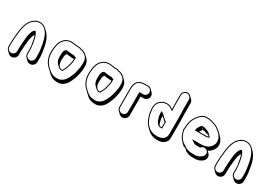

<svg xmlns="http://www.w3.org/2000/svg" viewBox="38 -1783 4153 2923"><g transform="rotate(30 2114.5 -321.5)"><path d="M169 114C214 114 252 75 252 30V-28C252 -54 255 -92 257 -117C263 -169 266 -243 279 -287C287 -311 293 -335 308 -351C324 -311 334 -259 340 -211C343 -195 347 -183 347 -169C348 -163 348 -155 348 -146C349 -137 349 -130 349 -123V-51C349 -28 359 -6 374 9L409 44C424 59 444 68 467 68C512 68 551 30 551 -16V-88C551 -97 551 -106 550 -117C550 -151 544 -170 540 -200C526 -314 498 -417 434 -481L399 -516C371 -544 335 -564 280 -564C240 -562 208 -549 184 -529C146 -502 119 -466 101 -418C80 -364 67 -305 62 -232C56 -175 50 -122 50 -63V-5C50 18 60 39 75 54L110 90C125 105 146 114 169 114ZM501 -123V-51C501 -14 469 18 432 18C395 18 364 -13 364 -51V-123C364 -156 359 -188 355 -213C348 -268 336 -329 316 -372C310 -387 303 -397 294 -406L285 -414L275 -407C246 -388 239 -353 230 -327C214 -281 213 -205 207 -153C205 -127 202 -90 202 -63V-5C202 32 170 64 133 64C96 64 65 32 65 -5V-63C65 -121 71 -173 77 -231C82 -303 95 -360 115 -413C132 -459 158 -492 193 -517C217 -534 242 -547 280 -549C351 -549 386 -515 417 -471C457 -413 478 -325 490 -233C494 -202 500 -184 500 -152C501 -142 501 -131 501 -123Z M846 -546C797 -542 763 -530 734 -504C703 -477 679 -441 667 -395C652 -337 641 -236 659 -171C675 -108 705 -56 749 -20L765 -6L800 29C841 70 885 100 966 100C987 101 1006 98 1021 93C1070 76 1105 43 1129 -1C1154 -49 1181 -107 1193 -168C1201 -206 1211 -245 1211 -291V-315C1211 -371 1198 -407 1168 -437L1132 -473C1118 -487 1101 -499 1083 -507C1068 -514 1049 -522 1028 -522C1014 -531 999 -535 983 -535H953C952 -535 950 -535 947 -536C930 -539 910 -541 893 -542C877 -544 868 -546 846 -546ZM879 -127C876 -131 873 -135 871 -139C857 -160 852 -193 852 -228C856 -266 852 -325 878 -342L843 -377C843 -378 843 -378 844 -378L879 -343C882 -344 884 -344 887 -344L852 -379H853L888 -344C895 -343 903 -342 913 -341C937 -339 964 -333 988 -333H1009V-330C1009 -293 1002 -268 995 -237C984 -187 963 -140 939 -103H938C937 -102 937 -102 936 -102H916C901 -107 890 -117 879 -127ZM832 -387C798 -359 805 -297 802 -264V-263C802 -226 806 -191 823 -166C829 -156 835 -146 846 -137C864 -121 882 -98 914 -87H916L939 -88H947C974 -129 997 -179 1010 -234C1017 -265 1024 -291 1024 -330V-368L1013 -371C1002 -374 993 -377 983 -383H953C931 -383 905 -389 879 -391C868 -392 861 -393 854 -394H852C843 -394 837 -390 832 -387ZM1024 -507H1028C1045 -507 1062 -500 1077 -493C1121 -472 1157 -434 1160 -375C1161 -367 1161 -359 1161 -350V-326C1161 -282 1151 -245 1143 -206C1132 -147 1106 -90 1081 -43C1058 -2 1026 28 981 44C968 49 951 51 931 50C853 50 815 23 775 -17L759 -31C718 -65 689 -114 674 -175C657 -236 667 -335 682 -391C693 -434 715 -468 744 -493C771 -516 801 -528 847 -531C869 -531 875 -529 892 -527C909 -526 930 -523 944 -521C949 -520 949 -520 953 -520H983C998 -520 1012 -515 1024 -507Z M1507 -546C1458 -542 1424 -530 1395 -504C1364 -477 1340 -441 1328 -395C1313 -337 1302 -236 1320 -171C1336 -108 1366 -56 1410 -20L1426 -6L1461 29C1502 70 1546 100 1627 100C1648 101 1667 98 1682 93C1731 76 1766 43 1790 -1C1815 -49 1842 -107 1854 -168C1862 -206 1872 -245 1872 -291V-315C1872 -371 1859 -407 1829 -437L1793 -473C1779 -487 1762 -499 1744 -507C1729 -514 1710 -522 1689 -522C1675 -531 1660 -535 1644 -535H1614C1613 -535 1611 -535 1608 -536C1591 -539 1571 -541 1554 -542C1538 -544 1529 -546 1507 -546ZM1540 -127C1537 -131 1534 -135 1532 -139C1518 -160 1513 -193 1513 -228C1517 -266 1513 -325 1539 -342L1504 -377C1504 -378 1504 -378 1505 -378L1540 -343C1543 -344 1545 -344 1548 -344L1513 -379H1514L1549 -344C1556 -343 1564 -342 1574 -341C1598 -339 1625 -333 1649 -333H1670V-330C1670 -293 1663 -268 1656 -237C1645 -187 1624 -140 1600 -103H1599C1598 -102 1598 -102 1597 -102H1577C1562 -107 1551 -117 1540 -127ZM1493 -387C1459 -359 1466 -297 1463 -264V-263C1463 -226 1467 -191 1484 -166C1490 -156 1496 -146 1507 -137C1525 -121 1543 -98 1575 -87H1577L1600 -88H1608C1635 -129 1658 -179 1671 -234C1678 -265 1685 -291 1685 -330V-368L1674 -371C1663 -374 1654 -377 1644 -383H1614C1592 -383 1566 -389 1540 -391C1529 -392 1522 -393 1515 -394H1513C1504 -394 1498 -390 1493 -387ZM1685 -507H1689C1706 -507 1723 -500 1738 -493C1782 -472 1818 -434 1821 -375C1822 -367 1822 -359 1822 -350V-326C1822 -282 1812 -245 1804 -206C1793 -147 1767 -90 1742 -43C1719 -2 1687 28 1642 44C1629 49 1612 51 1592 50C1514 50 1476 23 1436 -17L1420 -31C1379 -65 1350 -114 1335 -175C1318 -236 1328 -335 1343 -391C1354 -434 1376 -468 1405 -493C1432 -516 1462 -528 1508 -531C1530 -531 1536 -529 1553 -527C1570 -526 1591 -523 1605 -521C1610 -520 1610 -520 1614 -520H1644C1659 -520 1673 -515 1685 -507Z M2174 -15V-346H2226C2271 -346 2310 -384 2310 -429C2310 -451 2300 -472 2285 -487L2250 -523C2235 -538 2213 -548 2191 -548H2129C2118 -548 2106 -546 2092 -543C2033 -532 1991 -496 1979 -438L1974 -413C1973 -403 1972 -391 1972 -376V-50C1972 -27 1982 -6 1997 9L2032 45C2047 60 2068 69 2091 69C2137 69 2174 31 2174 -15ZM2124 -50C2124 -12 2093 19 2056 19C2019 19 1987 -12 1987 -50V-376C1987 -390 1988 -403 1989 -411L1994 -435C2004 -487 2041 -518 2095 -528C2108 -531 2120 -533 2129 -533H2191C2227 -533 2260 -500 2260 -464C2260 -428 2228 -396 2191 -396H2124Z M2885 -418C2884 -434 2884 -449 2884 -462V-638C2884 -660 2874 -681 2859 -696L2824 -732C2809 -747 2787 -757 2765 -757C2720 -757 2682 -718 2682 -673V-497C2682 -482 2682 -465 2683 -448C2683 -438 2683 -428 2684 -419L2672 -427C2645 -445 2609 -463 2566 -459C2526 -456 2504 -447 2476 -427C2425 -391 2402 -338 2411 -251C2415 -224 2416 -206 2420 -183C2437 -121 2461 -54 2501 -14L2508 -7L2544 29C2586 71 2639 101 2722 101C2733 101 2743 101 2752 100C2825 94 2888 48 2888 -29V-327C2888 -356 2885 -387 2885 -418ZM2646 -109C2631 -117 2620 -128 2612 -143ZM2647 -109C2627 -150 2611 -192 2611 -253L2576 -288V-290L2611 -255C2628 -246 2641 -230 2655 -219L2647 -227C2661 -215 2673 -202 2686 -189V-101C2681 -101 2675 -101 2670 -102C2661 -102 2653 -106 2647 -109ZM2838 -362V-64C2838 3 2784 45 2716 50C2707 51 2697 51 2687 51C2603 51 2554 20 2512 -24C2476 -60 2451 -126 2435 -186C2431 -208 2430 -226 2426 -253C2417 -336 2439 -382 2485 -415C2511 -434 2529 -441 2567 -444C2605 -447 2638 -432 2664 -415L2701 -390L2699 -420C2698 -429 2698 -438 2698 -448C2697 -466 2697 -482 2697 -497V-673C2697 -710 2729 -742 2765 -742C2801 -742 2834 -709 2834 -673V-497C2834 -454 2838 -401 2838 -362ZM2692 -211C2686 -214 2679 -217 2675 -221L2664 -232C2656 -239 2648 -246 2644 -250L2630 -265C2618 -275 2604 -292 2583 -303L2561 -314V-290V-288C2561 -224 2578 -179 2599 -136C2616 -106 2641 -86 2686 -86H2701V-207Z M3251 -410C3252 -410 3253 -410 3254 -409L3289 -374C3313 -368 3336 -357 3358 -348L3323 -383C3340 -366 3362 -356 3375 -336C3365 -333 3356 -329 3345 -329C3338 -328 3331 -328 3323 -328H3212L3227 -352C3232 -360 3240 -373 3248 -378L3213 -413H3219L3254 -378C3264 -378 3276 -376 3286 -375ZM3469 -145C3517 -162 3555 -206 3572 -253C3596 -329 3554 -395 3516 -433L3481 -468C3465 -484 3447 -499 3428 -512C3402 -533 3374 -544 3341 -556C3316 -565 3295 -574 3264 -576L3250 -578C3241 -579 3231 -580 3222 -580H3202C3185 -580 3168 -576 3151 -569C3108 -551 3079 -517 3053 -480L3035 -452C3020 -428 3010 -405 3004 -374C2997 -341 2991 -311 2991 -271C2988 -262 2987 -254 2987 -245C2987 -232 2990 -219 2996 -206C3000 -193 3003 -182 3006 -170C3020 -129 3039 -98 3064 -73L3099 -37C3116 -20 3135 -7 3158 6L3123 -29L3141 -18C3146 -15 3150 -12 3155 -9L3190 26C3219 44 3258 60 3304 60C3313 61 3320 61 3325 61H3367C3421 61 3460 40 3489 16C3528 -11 3540 -74 3503 -111ZM3254 -425C3240 -426 3233 -428 3219 -428H3208C3195 -419 3185 -405 3179 -395L3164 -371C3157 -360 3154 -352 3152 -341L3147 -313H3323C3331 -313 3340 -313 3346 -314C3361 -314 3370 -319 3379 -322L3399 -327L3387 -344C3371 -368 3349 -379 3332 -396C3310 -405 3286 -416 3260 -423C3255 -426 3254 -425 3254 -425ZM3371 -179C3356 -177 3340 -176 3323 -176H3177L3219 -149C3231 -141 3247 -127 3273 -127C3281 -126 3286 -126 3290 -126H3331C3335 -126 3338 -126 3342 -127L3354 -130V-135C3360 -139 3364 -141 3369 -145L3458 -190ZM3270 10H3269C3226 10 3189 -4 3163 -21C3157 -25 3153 -28 3148 -31L3131 -42C3076 -73 3041 -110 3020 -174C3017 -187 3014 -197 3010 -210C3007 -222 3002 -232 3002 -245C3002 -253 3004 -261 3006 -269V-271C3006 -310 3012 -338 3019 -371C3025 -401 3033 -422 3048 -444L3065 -472C3091 -509 3118 -539 3157 -555C3172 -562 3187 -565 3202 -565H3222C3231 -565 3239 -564 3248 -563L3263 -561C3292 -559 3310 -551 3336 -542C3369 -530 3395 -520 3419 -500C3457 -472 3490 -443 3512 -403C3528 -370 3534 -331 3523 -293C3506 -247 3469 -205 3424 -192L3403 -186L3303 -159L3407 -157C3452 -156 3483 -119 3474 -75C3470 -55 3461 -42 3445 -31C3417 -8 3382 11 3332 11H3290C3285 11 3278 11 3270 10Z M3798 114C3843 114 3881 75 3881 30V-28C3881 -54 3884 -92 3886 -117C3892 -169 3895 -243 3908 -287C3916 -311 3922 -335 3937 -351C3953 -311 3963 -259 3969 -211C3972 -195 3976 -183 3976 -169C3977 -163 3977 -155 3977 -146C3978 -137 3978 -130 3978 -123V-51C3978 -28 3988 -6 4003 9L4038 44C4053 59 4073 68 4096 68C4141 68 4180 30 4180 -16V-88C4180 -97 4180 -106 4179 -117C4179 -151 4173 -170 4169 -200C4155 -314 4127 -417 4063 -481L4028 -516C4000 -544 3964 -564 3909 -564C3869 -562 3837 -549 3813 -529C3775 -502 3748 -466 3730 -418C3709 -364 3696 -305 3691 -232C3685 -175 3679 -122 3679 -63V-5C3679 18 3689 39 3704 54L3739 90C3754 105 3775 114 3798 114ZM4130 -123V-51C4130 -14 4098 18 4061 18C4024 18 3993 -13 3993 -51V-123C3993 -156 3988 -188 3984 -213C3977 -268 3965 -329 3945 -372C3939 -387 3932 -397 3923 -406L3914 -414L3904 -407C3875 -388 3868 -353 3859 -327C3843 -281 3842 -205 3836 -153C3834 -127 3831 -90 3831 -63V-5C3831 32 3799 64 3762 64C3725 64 3694 32 3694 -5V-63C3694 -121 3700 -173 3706 -231C3711 -303 3724 -360 3744 -413C3761 -459 3787 -492 3822 -517C3846 -534 3871 -547 3909 -549C3980 -549 4015 -515 4046 -471C4086 -413 4107 -325 4119 -233C4123 -202 4129 -184 4129 -152C4130 -142 4130 -131 4130 -123Z"/></g></svg>

Font: Blanket
Style: Poster
Weight: 900
Foundry: Cannot Into Space Fonts
Version: Version 0.9